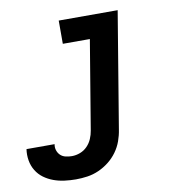

<svg xmlns="http://www.w3.org/2000/svg" viewBox="-155 -606 837 895"><g transform="rotate(-10 264.0 -158.5)"><path d="M133 213Q106 213 79 209.5Q52 206 27.5 197Q3 188 -17.5 173Q-38 158 -51.5 136Q-65 114 -69.5 87.5Q-74 61 -70 34Q-70 34 -69.5 34Q-69 34 -69 34H63Q63 34 63 34Q63 34 63 34Q60 49 64.5 63Q69 77 79 86.5Q89 96 103.5 99.5Q118 103 133 103Q153 103 172.5 95.5Q192 88 206.5 73Q221 58 229 39Q237 20 240 1L310 -420H182V-530H461L370 19Q366 46 356.5 72.5Q347 99 330 122.5Q313 146 290 164Q267 182 241 193.5Q215 205 187.5 209Q160 213 133 213Z"/></g></svg>

Font: Iosevka Curly Slab XBdEx
Style: Italic
Weight: 800
Width: 7
Italic angle: -9°
Monospace: yes
Designer: Belleve Invis
Foundry: Belleve Invis
Version: Version 11.1.0; ttfautohint (v1.8.3)